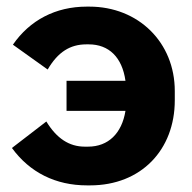

<svg xmlns="http://www.w3.org/2000/svg" viewBox="-20 -550 579 580"><path d="M252 10C407 10 508 -98 508 -247V-275C508 -422 398 -530 250 -530H242C148 -530 70 -489 19 -415L124 -340C155 -393 192 -416 241 -416H248C309 -416 349 -377 359 -306H181V-215H359C348 -147 307 -107 246 -107H236C189 -107 151 -132 120 -183L16 -103C70 -29 148 10 243 10Z"/></svg>

Font: Fixel Text Bold
Style: Bold
Weight: 700
Width: 4
Designer: AlfaBravo + MacPaw
Foundry: Kyrylo Tkachov, Marchela Mozhyna, Serhii Makarenko, Maria Weinstein, Zakhar Kryvoshyya
Version: Version 1.211